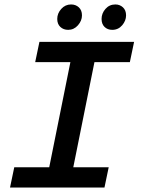

<svg xmlns="http://www.w3.org/2000/svg" viewBox="-20 -842 640 862"><path d="M25 0 44 -91H201L296 -563H138L157 -654H582L563 -563H404L309 -91H468L449 0ZM286 -708Q265 -708 251 -721Q237 -734 237 -757Q237 -782 255 -802Q273 -822 299 -822Q320 -822 334 -809Q348 -796 348 -773Q348 -749 330 -728.5Q312 -708 286 -708ZM484 -708Q463 -708 449.5 -721Q436 -734 436 -757Q436 -782 453.5 -802Q471 -822 498 -822Q518 -822 532 -809Q546 -796 546 -773Q546 -749 528.5 -728.5Q511 -708 484 -708Z"/></svg>

Font: Source Code Pro SemiBold
Style: Italic
Weight: 600
Italic angle: -11°
Monospace: yes
Designer: Paul D. Hunt, Teo Tuominen
Foundry: Adobe Systems Incorporated
Version: Version 1.016;hotconv 1.0.116;makeotfexe 2.5.65601